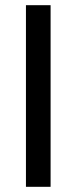

<svg xmlns="http://www.w3.org/2000/svg" viewBox="-20 -720 295 740"><path d="M80 0V-700H175V0Z"/></svg>

Font: Cabin VF Beta
Style: Regular
Weight: 400
Designer: Pablo Impallari
Foundry: Pablo Impallari. http://www.impallari.com Igino Marini. http://www.ikern.com
Version: Version 2.200